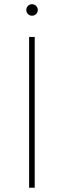

<svg xmlns="http://www.w3.org/2000/svg" viewBox="-20 -885 301 905"><path d="M143.6 -710.9V0H117.2V-710.9ZM104 -837.9Q104 -849.1 111.8 -857.2Q119.6 -865.2 130.9 -865.2Q142.1 -865.2 150.1 -857.2Q158.2 -849.1 158.2 -837.9Q158.2 -826.7 150.1 -818.8Q142.1 -811 130.9 -811Q119.6 -811 111.8 -818.8Q104 -826.7 104 -837.9Z"/></svg>

Font: Vazirmatn RD Thin
Style: Regular
Weight: 100
Designer: Saber Rastikerdar
Foundry: Saber Rastikerdar
Version: Version 32.102